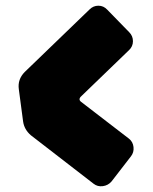

<svg xmlns="http://www.w3.org/2000/svg" viewBox="-20 -651 536 673"><path d="M432 -165Q446 -154 448 -135.5Q450 -117 439 -103L371 -15Q359 -1 340.5 1.5Q322 4 308 -7L88 -177Q65 -197 61 -225L46 -338Q41 -373 67 -399L294 -618Q307 -631 325 -631Q343 -631 356 -617L433 -538Q446 -525 446 -506.5Q446 -488 432 -475L262 -311Q255 -302 263 -295Z"/></svg>

Font: d puntillas B to tiptoe
Style: Regular
Weight: 400
Designer: deFharo
Foundry: deFharo.com
Version: Version 1.001 2012